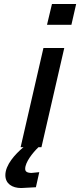

<svg xmlns="http://www.w3.org/2000/svg" viewBox="-20 -742 404 968"><path d="M340 -617 364 -722H242L217 -617ZM189 0 304 -500H199L84 0H99L96 2C57 35 7 89 7 141C7 184 41 206 87 206L161 202L178 126L138 130C113 129 107 121 107 109C107 76 144 29 174 0Z"/></svg>

Font: Perun Medium Italic
Style: Regular
Weight: 500
Italic angle: -12°
Foundry: Copyright (c) Stefan Peev, Context Ltd, 2016
Version: Version 1.026